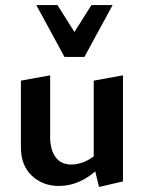

<svg xmlns="http://www.w3.org/2000/svg" viewBox="-20 -731 571 762"><path d="M214 7Q149 7 106 -34Q63 -75 63 -146V-411L179 -432V-188Q179 -137 200.5 -107.5Q222 -78 263 -78Q284 -78 307 -86Q330 -94 350 -109Q370 -124 382 -146L419 -121Q392 -80 359 -51.5Q326 -23 289.5 -8Q253 7 214 7ZM373 11 352 -75V-411L468 -432V-11ZM236 -505 257 -575 343 -711H427L315 -505ZM236 -505 124 -711H208L295 -573L315 -505Z"/></svg>

Font: Ysabeau Office
Style: Bold
Weight: 700
Designer: Christian Thalmann (Catharsis Fonts)
Version: Version 2.001;gftools[0.9.30]; featfreeze: tnum,lnum,ss02